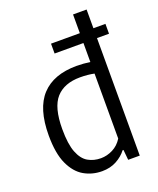

<svg xmlns="http://www.w3.org/2000/svg" viewBox="-150 -898 822 998"><g transform="rotate(-20 261.0 -399.0)"><path d="M241 9.5Q187 9.5 142 -16.2Q97 -42 69.8 -101Q42.5 -160 42.5 -260Q42.5 -408.5 108.5 -479.5Q174.5 -550.5 302 -550.5Q320.5 -550.5 340 -549Q359.5 -547.5 376.5 -545V-808H451.5V0H387.5L382 -56.5H377Q356 -28.5 321.2 -9.5Q286.5 9.5 241 9.5ZM258 -56Q291.5 -56 323.8 -72.2Q356 -88.5 376.5 -121.5V-481Q341 -488.5 299 -488.5Q211 -488.5 165.5 -437.8Q120 -387 120 -267Q120 -183.5 138 -137.8Q156 -92 187.2 -74Q218.5 -56 258 -56ZM217 -650V-704.5H518V-650Z"/></g></svg>

Font: Encode Sans Semi Condensed
Style: Regular
Weight: 400
Width: 4
Designer: Multiple Designers
Foundry: Impallari Type
Version: Version 3.000; ttfautohint (v1.8.3) -l 8 -r 50 -G 200 -x 14 